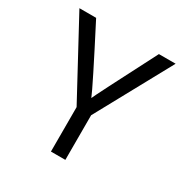

<svg xmlns="http://www.w3.org/2000/svg" viewBox="-156 -804 905 935"><g transform="rotate(30 296.5 -337.0)"><path d="M336 0H255V-250L26 -674H120Q277 -370 295 -324Q300 -339 473 -674H567L336 -251Z"/></g></svg>

Font: Hind Vadodara
Style: Regular
Weight: 400
Designer: Hitesh Malaviya
Foundry: Indian Type Foundry
Version: Version 0.702;PS 1.0;hotconv 1.0.81;makeotf.lib2.5.63406